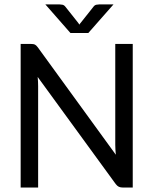

<svg xmlns="http://www.w3.org/2000/svg" viewBox="-20 -838 686 858"><path d="M72.3 0ZM118.7 -641.6Q129.9 -641.6 135.7 -638.9Q141.6 -636.2 148.9 -626.5L497.6 -146.5Q496.6 -158.2 495.8 -169.7Q495.1 -181.2 495.1 -190.9V-641.6H573.2V0H528.3Q518.1 0 511 -3.4Q503.9 -6.8 497.1 -15.6L148.4 -494.1Q149.4 -482.9 149.9 -472.7Q150.4 -462.4 150.4 -453.1V0H72.3V-641.6H118.7ZM182.6 -818.4H245.1Q251 -818.4 258.8 -816.9Q266.6 -815.4 272.5 -807.6L329.1 -736.3L335 -728Q335.9 -730.5 337.4 -732.2Q338.9 -733.9 340.8 -736.3L397 -807.1Q402.8 -815.4 410.9 -816.9Q418.9 -818.4 424.3 -818.4H487.3L374.5 -690.4H294.9Z"/></svg>

Font: Carlito
Style: Regular
Weight: 400
Designer: Lukasz Dziedzic
Foundry: tyPoland Lukasz Dziedzic
Version: Version 1.104